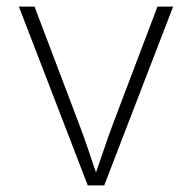

<svg xmlns="http://www.w3.org/2000/svg" viewBox="-20 -561 581 581"><path d="M245.6 0 37.1 -541H84.5L220.2 -183.1Q235.8 -142.6 249.3 -101.6Q262.7 -60.5 277.3 -20.5H263.7Q278.3 -60.5 292 -101.6Q305.7 -142.6 320.8 -183.1L456.5 -541H503.9L295.4 0Z"/></svg>

Font: Inter 17pt ExtraLight
Style: Regular
Weight: 250
Version: Version 4.001;git-66647c0bb